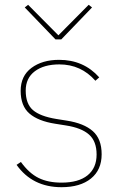

<svg xmlns="http://www.w3.org/2000/svg" viewBox="-20 -767 502 799"><path d="M235 -603H211L83 -736L97 -747L223 -620L349 -747L363 -736ZM236 12Q115 12 49 -81L67 -93Q101 -46 140.5 -26.5Q180 -7 236 -7Q307 -7 344.5 -37.5Q382 -68 382 -124Q382 -179 350.5 -207Q319 -235 254 -245L210 -252Q139 -263 102.5 -294.5Q66 -326 66 -389Q66 -451 111 -484.5Q156 -518 226 -518Q328 -518 393 -445L377 -431Q317 -499 227 -499Q163 -499 125 -470.5Q87 -442 87 -390Q87 -335 117 -309Q147 -283 214 -272L258 -265Q329 -254 366 -221.5Q403 -189 403 -125Q403 -60 358.5 -24Q314 12 236 12Z"/></svg>

Font: IBM Plex Sans Thin
Style: Regular
Weight: 100
Designer: Mike Abbink, Paul van der Laan, Pieter van Rosmalen
Foundry: Bold Monday
Version: Version 3.0